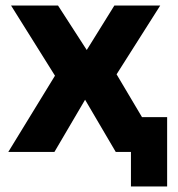

<svg xmlns="http://www.w3.org/2000/svg" viewBox="-20 -550 645 695"><path d="M585 125H454V0H399L288 -189L177 0H10L179 -276L20 -530H190L294 -369L394 -530H560L402 -281L494 -126H585Z"/></svg>

Font: Golos Text
Style: Bold
Weight: 700
Designer: A.Korolkova, Vitaly Kuzmin
Foundry: ParaType Ltd
Version: Version 2.004